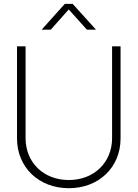

<svg xmlns="http://www.w3.org/2000/svg" viewBox="-20 -968 714 997"><path d="M337.4 9.3C494.1 9.3 606 -100.1 606 -248.5V-727.5H562V-250.5C562 -125.5 469.2 -33.2 337.4 -33.2C205.1 -33.2 112.8 -125.5 112.8 -250.5V-727.5H68.4V-248.5C68.4 -100.1 180.7 9.3 337.4 9.3ZM243.7 -814 336.9 -918.9 431.2 -814H478V-814.5L357.4 -947.8H316.4L196.8 -814.5V-814Z"/></svg>

Font: Raveo Display Display ExLight
Style: Regular
Weight: 200
Designer: Jakub Foglar, Rasmus Andersson (Inter)
Foundry: Jakubfoglar.com
Version: Version 1.100;Glyphs 3.2.3 (3260)